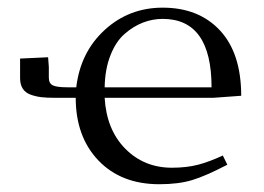

<svg xmlns="http://www.w3.org/2000/svg" viewBox="-20 -472 686 499"><path d="M32.2 -269V-319.8L105 -323.2L106.9 -297.9V-270Q106.9 -255.4 117.2 -250.2Q127.4 -245.1 155.8 -245.1H178.2Q189 -336.4 252.2 -394.3Q315.4 -452.1 402.8 -452.1Q496.6 -452.1 551.8 -392.8Q606.9 -333.5 606.9 -223.1L534.2 -217.8H252Q256.8 -134.8 305.7 -85.4Q354.5 -36.1 426.8 -36.1Q464.8 -36.1 494.9 -43.9Q524.9 -51.8 559.1 -67.9L570.8 -43.9Q514.6 -14.6 479.2 -3.9Q443.8 6.8 394 6.8Q294.9 6.8 235.8 -54.9Q176.8 -116.7 176.8 -217.8H122.1Q101.1 -217.8 86.9 -219.5Q72.8 -221.2 59.3 -226.1Q45.9 -231 39.1 -241.7Q32.2 -252.4 32.2 -269ZM252 -245.1H529.8Q529.8 -422.9 402.8 -422.9Q376.5 -422.9 351.6 -413.3Q326.7 -403.8 304 -384Q281.2 -364.3 267.1 -328.4Q252.9 -292.5 252 -245.1Z"/></svg>

Font: Dehuti Alt
Style: Book
Weight: 400
Version: Version 1.2